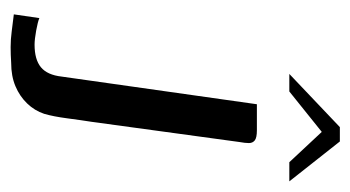

<svg xmlns="http://www.w3.org/2000/svg" viewBox="-169 -487 659 361"><g transform="rotate(90 160.5 -306.5)"><path d="M209 -149Q206 -130 202.5 -103.5Q199 -77 194 -60Q188 -42 174.5 -28Q161 -14 142 -6Q123 2 98 2Q83 3 68.5 3Q54 3 39 1Q24 -1 7 -3L14 -51Q21 -48 37.5 -45Q54 -42 64 -42Q92 -42 106.5 -54Q121 -66 124 -93L176 -460H225Q239 -460 244 -456Q249 -452 249 -445Q249 -438 247 -427ZM119 -521 219 -616H246L321 -521H285L228 -582L152 -521Z"/></g></svg>

Font: Genos
Style: Italic
Weight: 400
Italic angle: -8°
Version: Version 1.010